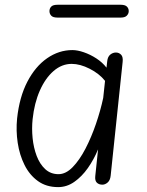

<svg xmlns="http://www.w3.org/2000/svg" viewBox="-20 -756 602 786"><path d="M218 10Q169.5 10 135.2 -14.8Q101 -39.5 80.5 -80.5Q60 -121.5 52.5 -171.2Q45 -221 50 -271Q59.5 -359 92 -421.5Q124.5 -484 172.8 -517.5Q221 -551 276.5 -551Q297 -551 323.2 -542Q349.5 -533 374.5 -516.8Q399.5 -500.5 416 -479L419 -506Q421 -524 431.5 -532.5Q442 -541 454.5 -541Q467 -541 475.8 -532Q484.5 -523 482 -502L433 -36.5Q431 -18 420.8 -9Q410.5 0 399 0Q385 0 376.5 -8.2Q368 -16.5 370 -35L381.5 -144.5Q364.5 -103.5 339.8 -68.2Q315 -33 284.2 -11.5Q253.5 10 218 10ZM113.5 -268Q109.5 -230 113.5 -190.5Q117.5 -151 130.2 -117.5Q143 -84 165.2 -63.5Q187.5 -43 219.5 -43Q249.5 -43 277.5 -71.8Q305.5 -100.5 329.8 -147.2Q354 -194 372.8 -248.8Q391.5 -303.5 402.5 -355L410 -425Q386.5 -454.5 347.2 -474.5Q308 -494.5 273.5 -494.5Q233 -494.5 199.2 -465.2Q165.5 -436 143 -385Q120.5 -334 113.5 -268ZM215.5 -684Q197 -684 189.8 -691.8Q182.5 -699.5 182.5 -710.5Q182.5 -721.5 189.8 -729Q197 -736.5 215.5 -736.5H474Q492 -736.5 499.5 -729Q507 -721.5 507 -710.5Q507 -700 499.2 -692Q491.5 -684 474 -684Z"/></svg>

Font: Edu SA Hand
Style: Regular
Weight: 400
Designer: Tina and Corey Anderson, Eben Sorkin, Mirko Velimirovic
Foundry: Google for Education
Version: Version 2.000